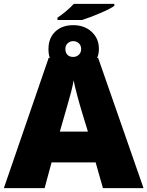

<svg xmlns="http://www.w3.org/2000/svg" viewBox="-20 -978 766 998"><path d="M494.1 -724.1Q494.1 -697.3 484.9 -676.8H490.2L726.1 0H515.1L477.1 -133.8H248L211.9 0H0L232.9 -676.8H238.8Q231.9 -696.8 231.9 -723.1Q231.9 -779.8 267.1 -813.5Q302.2 -847.2 360.8 -847.2Q418.9 -847.2 456.5 -812.5Q494.1 -777.8 494.1 -724.1ZM437 -293.9 405.8 -396Q395 -430.7 381.3 -482.2Q367.7 -533.7 362.8 -560.1Q357.9 -532.7 349.9 -501Q341.8 -469.2 291 -293.9ZM278.8 -886.2Q296.4 -897.5 321.8 -918.5Q347.2 -939.5 363.8 -958H574.2V-948.2Q560.1 -935.1 502.2 -910.4Q444.3 -885.7 405.8 -874H278.8ZM401.9 -723.1Q401.9 -741.7 389.9 -752.9Q377.9 -764.2 360.8 -764.2Q343.8 -764.2 331.8 -752.9Q319.8 -741.7 319.8 -723.1Q319.8 -705.1 330.1 -693.6Q340.3 -682.1 360.8 -682.1Q377.9 -682.1 389.9 -693.6Q401.9 -705.1 401.9 -723.1ZM360.8 -713.9Z"/></svg>

Font: OpenSansExtrabold
Style: Regular
Weight: 800
Foundry: Ascender Corporation
Version: Version 1.10